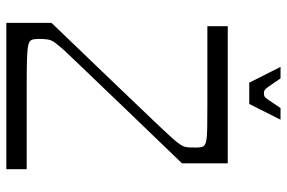

<svg xmlns="http://www.w3.org/2000/svg" viewBox="-170 -737 907 607"><g transform="rotate(90 283.5 -433.5)"><path d="M52.3 0V-142.9Q78.9 -170.9 118.5 -211.8Q158.1 -252.7 202.6 -299.3Q247 -345.9 289.5 -390.1Q332 -434.4 365.3 -469.4Q398.6 -504.4 414.4 -522.1Q435.6 -545.1 441.9 -558.6Q445.6 -566.6 446 -576.3Q446.4 -586 446.4 -601.7Q446.4 -614.1 443.4 -621.3Q440.3 -628.4 427.5 -631.5Q414.7 -634.6 386.4 -635.1Q358.1 -635.6 307.7 -635.6Q279.9 -635.6 255.8 -635.6Q231.7 -635.6 205.6 -635.6Q179.4 -635.6 145.4 -635.6Q111.4 -635.6 62.9 -635.6V-700H496.3V-555.4Q469.7 -527.4 430.1 -486.5Q390.6 -445.6 346.7 -399.9Q302.9 -354.1 260.9 -310.4Q218.9 -266.6 186.6 -232.9Q154.3 -199.3 139.4 -183.3Q122.6 -164.3 114.6 -153.4Q106.7 -142.6 104.9 -131.5Q103 -120.4 103 -101.9Q103 -87.6 106.2 -80Q109.4 -72.4 123.2 -69.3Q137 -66.2 167.4 -65.3Q197.7 -64.4 253 -64.4Q289.9 -64.4 325.1 -64.4Q360.3 -64.4 405.4 -64.4Q450.6 -64.4 515 -64.4V0ZM241.3 -768 191.6 -866.9H227.9Q245.7 -840.6 253.5 -829.5Q261.3 -818.4 265.5 -816.4Q269.7 -814.3 275 -814.3Q281.3 -814.3 285 -816.4Q288.7 -818.4 296.4 -829.5Q304 -840.6 321.4 -866.9H358.4L308.7 -768Z"/></g></svg>

Font: Ojuju ExtraLight
Style: Regular
Weight: 200
Designer: Chisaokwu Joboson, Mirko Velimirovic
Foundry: Udi Foundry
Version: Version 1.000